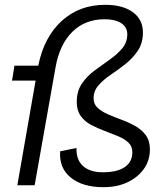

<svg xmlns="http://www.w3.org/2000/svg" viewBox="-20 -770 680 798"><path d="M410 8Q323 8 274 -32Q225 -72 230 -141L298 -155Q296 -107 324.5 -80.5Q353 -54 408 -54Q467 -54 498.5 -75.5Q530 -97 530 -137Q530 -162 513.5 -177.5Q497 -193 470.5 -204Q444 -215 414.5 -226Q385 -237 358.5 -251Q332 -265 315.5 -288Q299 -311 299 -346Q299 -391 320 -422Q341 -453 372.5 -476.5Q404 -500 435.5 -522Q467 -544 488 -569Q509 -594 509 -628Q509 -657 484 -673.5Q459 -690 415 -690Q334 -690 281 -638Q228 -586 211 -491L124 0H52L128 -435H30L40 -497H139Q163 -616 236.5 -683Q310 -750 417 -750Q490 -750 532 -719.5Q574 -689 574 -635Q574 -591 553 -559.5Q532 -528 501.5 -504Q471 -480 440.5 -459.5Q410 -439 389.5 -415.5Q369 -392 369 -362Q369 -337 386 -321.5Q403 -306 429.5 -294.5Q456 -283 486 -272Q516 -261 542.5 -246Q569 -231 586 -208Q603 -185 603 -149Q603 -103 578 -68Q553 -33 510 -12.5Q467 8 410 8Z"/></svg>

Font: Livvic
Style: Italic
Weight: 400
Italic angle: -10°
Designer: Jacques Le Bailly, Baron von Fonthausen
Version: Version 1.001; ttfautohint (v1.8.2)